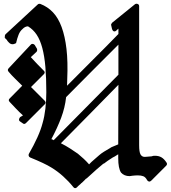

<svg xmlns="http://www.w3.org/2000/svg" viewBox="-20 -906 917 1028"><path d="M872 -35Q859 -55 844.5 -63.5Q830 -72 810 -72Q804 -72 800 -71.5Q796 -71 792 -69Q782 -68 768.5 -67Q755 -66 755 -66Q740 -66 732.5 -79Q725 -92 725 -129V-873Q725 -882 716.5 -885Q708 -888 701 -882L580 -784Q578 -781 576 -777.5Q574 -774 575 -772L580 -750Q583 -741 589 -738.5Q595 -736 603 -742Q604 -745 608 -747.5Q612 -750 614 -753V-724Q545 -653 476.5 -585Q408 -517 339 -447L340 -483Q344 -575 336 -643.5Q328 -712 310 -761Q292 -810 263.5 -840Q235 -870 196 -885Q187 -887 182 -882L9 -722Q3 -712 8 -704Q2 -709 2 -709Q2 -709 4.5 -705.5Q7 -702 10.5 -698Q14 -694 17 -692Q19 -688 20 -686.5Q21 -685 25 -681L28 -678Q43 -662 66 -675Q72 -701 79.5 -720Q87 -739 100 -750Q114 -765 130 -765Q158 -748 176.5 -720Q195 -692 206.5 -649Q218 -606 223 -547.5Q228 -489 228 -412Q228 -367 223 -324Q218 -281 208 -247Q199 -212 180 -170Q161 -128 135 -83Q132 -78 133.5 -72Q135 -66 141 -63Q220 -31 255 -9Q288 11 318 38Q348 65 372 95Q381 107 392 97Q399 89 405.5 84Q412 79 417 73V74Q425 67 431 60.5Q437 54 442 49V51Q506 -8 535 -31V-29Q545 -37 556.5 -45Q568 -53 584 -63Q595 -68 601 -72.5Q607 -77 613 -80V-59Q613 -5 628 18Q645 37 674 37Q678 37 681.5 36Q685 35 688 35Q695 34 703.5 33.5Q712 33 718 33Q735 33 747 37.5Q759 42 768 59Q772 65 778 66Q784 67 790 61L870 -19Q877 -27 872 -35ZM220 -348Q228 -356 220 -366L146 -440L215 -509Q224 -519 214 -528Q196 -546 179 -563.5Q162 -581 145 -600L175 -628Q181 -634 178 -645L166 -665Q162 -670 155.5 -671Q149 -672 145 -667L26 -540Q18 -531 26 -522Q42 -503 61.5 -484Q81 -465 99 -447L32 -379Q22 -370 32 -360Q49 -342 66 -324Q83 -306 103 -288L88 -279Q83 -274 82 -267Q81 -260 87 -256L103 -245Q110 -239 119 -247ZM614 -506 267 -155Q265 -158 262 -158.5Q259 -159 255 -161Q287 -221 307.5 -275.5Q328 -330 334 -386Q405 -457 474 -527Q543 -597 614 -667ZM614 -452 613 -133Q598 -126 586.5 -122Q575 -118 569 -113Q553 -104 537 -94Q521 -84 511 -75Q498 -63 483.5 -51Q469 -39 457 -26Q443 -42 428.5 -55.5Q414 -69 397 -83Q380 -95 356 -110.5Q332 -126 306 -139Q387 -220 460.5 -295.5Q534 -371 614 -452Z"/></svg>

Font: MM Taunggyi
Style: Regular
Weight: 400
Designer: Khon Soe Zaw Thu
Version: Version 1.00 July 18, 2016, initial release